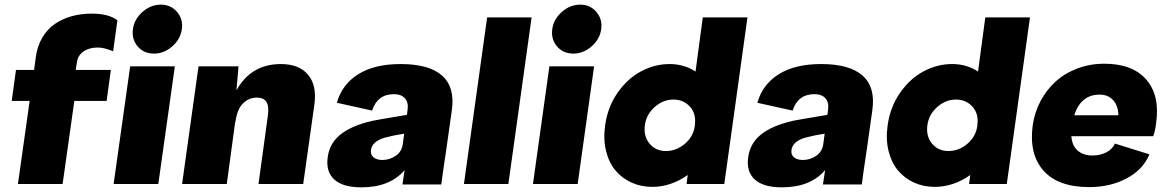

<svg xmlns="http://www.w3.org/2000/svg" viewBox="-20 -782 4960 816"><path d="M369.1 -724.1Q442.4 -724.1 479 -695.8L460.9 -564Q421.9 -580.1 396 -580.1Q358.9 -580.1 335 -563.2Q311 -546.4 307.1 -519L301.8 -484.9H451.2L433.1 -353H295.9L246.1 0H56.2L106 -353H29.8L47.9 -484.9H125L131.8 -537.1Q138.2 -585.9 160.2 -622.8Q182.1 -659.7 214.8 -681.4Q247.6 -703.1 286.4 -713.6Q325.2 -724.1 369.1 -724.1ZM462.9 0 533.2 -500H723.1L652.8 0ZM544.9 -658.2Q550.8 -700.7 585.7 -731.4Q620.6 -762.2 664.1 -762.2Q706.1 -762.2 732.4 -731.2Q758.8 -700.2 752.9 -658.2Q747.1 -615.7 712.2 -585Q677.2 -554.2 634.8 -554.2Q591.3 -554.2 565.2 -584.7Q539.1 -615.2 544.9 -658.2Z M1173.8 -509.8Q1251 -509.8 1289.3 -464.4Q1327.6 -418.9 1315.9 -335.9L1268.6 0H1078.6L1117.7 -285.2Q1124.5 -329.6 1112.5 -348.4Q1100.6 -367.2 1071.8 -367.2Q1036.6 -367.2 1012 -341.8Q987.3 -316.4 980.5 -263.2H979.5L943.8 0H753.9L796.9 -308.1L823.7 -500H993.7L984.9 -397.9Q1046.9 -509.8 1173.8 -509.8Z M1682.6 -509.8Q1803.7 -509.8 1858.9 -460.7Q1914.1 -411.6 1900.4 -314L1876.5 -145Q1861.8 -48.3 1855.5 2H1690.4Q1691.9 -4.9 1699.7 -59.1Q1637.2 14.2 1515.6 14.2Q1437.5 14.2 1400.9 -19Q1364.3 -52.2 1372.6 -112.8Q1379.9 -170.9 1425 -208.7Q1470.2 -246.6 1560.5 -268.1Q1568.8 -270.5 1709.5 -293.9L1712.4 -316.9Q1716.3 -347.2 1700.7 -364.5Q1685.1 -381.8 1654.3 -381.8Q1584 -381.8 1561.5 -312L1411.6 -345.2Q1433.6 -423.3 1502.7 -466.6Q1571.8 -509.8 1682.6 -509.8ZM1556.6 -145Q1553.7 -124.5 1567.6 -113.3Q1581.5 -102.1 1604.5 -102.1Q1635.7 -102.1 1661.4 -119.6Q1687 -137.2 1691.4 -167L1697.8 -213.9Q1654.8 -207.5 1614.7 -196.8Q1562 -181.2 1556.6 -145Z M2050.3 -708H2239.3L2140.6 0H1951.7Z M2417 -554.2Q2373.5 -554.2 2347.4 -584.7Q2321.3 -615.2 2327.1 -658.2Q2333 -700.7 2367.9 -731.4Q2402.8 -762.2 2446.3 -762.2Q2488.3 -762.2 2514.6 -731.2Q2541 -700.2 2535.2 -658.2Q2529.3 -615.7 2494.4 -585Q2459.5 -554.2 2417 -554.2ZM2245.1 0 2314.9 -500H2504.9L2435.1 0Z M3156.7 -708 3085 -191.9 3058.1 0H2897.9L2902.8 -38.1Q2831.1 12.2 2752 12.2Q2704.1 12.2 2663.8 -6.1Q2623.5 -24.4 2595.7 -57.6Q2567.9 -90.8 2555.7 -140.6Q2543.5 -190.4 2551.8 -249Q2562.5 -327.6 2605 -388.2Q2647.5 -448.7 2705.3 -479.2Q2763.2 -509.8 2825.7 -509.8Q2887.2 -509.8 2936 -478L2966.8 -708ZM2720.7 -250Q2714.4 -202.6 2740.7 -171.4Q2767.1 -140.1 2810.1 -140.1Q2854 -140.1 2890.4 -170.7Q2926.8 -201.2 2933.1 -248V-251Q2939.5 -298.8 2912.1 -328.9Q2884.8 -358.9 2841.8 -358.9Q2798.8 -358.9 2762.9 -327.6Q2727.1 -296.4 2720.7 -250Z M3469.7 -509.8Q3590.8 -509.8 3646 -460.7Q3701.2 -411.6 3687.5 -314L3663.6 -145Q3648.9 -48.3 3642.6 2H3477.5Q3479 -4.9 3486.8 -59.1Q3424.3 14.2 3302.7 14.2Q3224.6 14.2 3188 -19Q3151.4 -52.2 3159.7 -112.8Q3167 -170.9 3212.2 -208.7Q3257.3 -246.6 3347.7 -268.1Q3356 -270.5 3496.6 -293.9L3499.5 -316.9Q3503.4 -347.2 3487.8 -364.5Q3472.2 -381.8 3441.4 -381.8Q3371.1 -381.8 3348.6 -312L3198.7 -345.2Q3220.7 -423.3 3289.8 -466.6Q3358.9 -509.8 3469.7 -509.8ZM3343.8 -145Q3340.8 -124.5 3354.7 -113.3Q3368.7 -102.1 3391.6 -102.1Q3422.9 -102.1 3448.5 -119.6Q3474.1 -137.2 3478.5 -167L3484.9 -213.9Q3441.9 -207.5 3401.9 -196.8Q3349.1 -181.2 3343.8 -145Z M4357.4 -708 4285.6 -191.9 4258.8 0H4098.6L4103.5 -38.1Q4031.7 12.2 3952.6 12.2Q3904.8 12.2 3864.5 -6.1Q3824.2 -24.4 3796.4 -57.6Q3768.6 -90.8 3756.3 -140.6Q3744.1 -190.4 3752.4 -249Q3763.2 -327.6 3805.7 -388.2Q3848.1 -448.7 3906 -479.2Q3963.9 -509.8 4026.4 -509.8Q4087.9 -509.8 4136.7 -478L4167.5 -708ZM3921.4 -250Q3915 -202.6 3941.4 -171.4Q3967.8 -140.1 4010.7 -140.1Q4054.7 -140.1 4091.1 -170.7Q4127.4 -201.2 4133.8 -248V-251Q4140.1 -298.8 4112.8 -328.9Q4085.4 -358.9 4042.5 -358.9Q3999.5 -358.9 3963.6 -327.6Q3927.7 -296.4 3921.4 -250Z M4609.4 13.2Q4476.6 13.2 4414.6 -57.1Q4352.5 -127.4 4369.1 -250Q4377 -304.7 4402.1 -352.1Q4427.2 -399.4 4465.8 -434.8Q4504.4 -470.2 4558.1 -490.7Q4611.8 -511.2 4673.3 -511.2Q4793.5 -511.2 4851.8 -443.6Q4910.2 -376 4893.6 -259.8Q4890.1 -227.1 4881.3 -203.1H4533.2Q4536.6 -161.6 4560.8 -141.4Q4585 -121.1 4622.6 -121.1Q4655.8 -121.1 4681.9 -134.5Q4708 -147.9 4718.3 -171.9L4865.2 -126Q4836.9 -59.6 4767.1 -23.2Q4697.3 13.2 4609.4 13.2ZM4545.4 -292H4733.4Q4731.9 -334 4710.4 -356.9Q4689 -379.9 4653.3 -379.9Q4573.7 -379.9 4545.4 -292Z"/></svg>

Font: Human Sans Black
Style: Italic
Weight: 800
Italic angle: -8°
Designer: Tim Radville
Foundry: Continuum
Version: Version 1.000;FEAKit 1.0